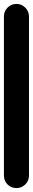

<svg xmlns="http://www.w3.org/2000/svg" viewBox="-20 -960 168 980"><path d="M0 -64H128V-876H0ZM64 -128Q37 -128 18.5 -109Q0 -90 0 -64Q0 -37 18.5 -18.5Q37 0 64 0Q90 0 109 -18.5Q128 -37 128 -64Q128 -90 109 -109Q90 -128 64 -128ZM64 -940Q37 -940 18.5 -921Q0 -902 0 -876Q0 -849 18.5 -830.5Q37 -812 64 -812Q90 -812 109 -830.5Q128 -849 128 -876Q128 -902 109 -921Q90 -940 64 -940Z"/></svg>

Font: Wavefont
Style: Bold
Weight: 700
Version: Version 3.004;gftools[0.9.33]